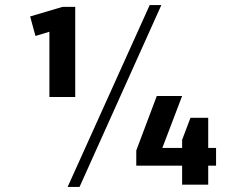

<svg xmlns="http://www.w3.org/2000/svg" viewBox="-20 -729 904 758"><path d="M277 -346H175V-632L209 -614L120 -587L99 -664L227 -702H277ZM571 -709H617L294 9H247ZM518 -135 599 -350H699L606 -106L562 -145H833V-75H518ZM699 -177 732 -264H802V0H699Z"/></svg>

Font: Pathway Extreme 12pt SemiBold
Style: Regular
Weight: 600
Version: Version 1.001;gftools[0.9.26]